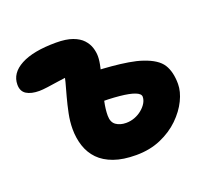

<svg xmlns="http://www.w3.org/2000/svg" viewBox="-98 -644 835 774"><g transform="rotate(-20 319.5 -256.5)"><path d="M362.8 12Q306.8 12 267.4 -2.1Q228 -16.2 203.7 -41.2Q179.4 -66.2 168 -100.5Q156.6 -134.8 156.6 -174.2Q156.6 -206.2 163.5 -239.9Q170.4 -273.6 178.9 -304.8Q187.4 -336 194.5 -361.8Q201.6 -387.6 202 -402.8L221.8 -380.8Q196.6 -379.2 169.8 -375Q143 -370.8 119.9 -367.7Q96.8 -364.6 83.8 -364.6Q49.2 -364.6 29 -377.2Q8.8 -389.8 8.8 -418.4Q8.8 -467.8 61.8 -496.3Q114.8 -524.8 212.6 -524.8Q255.8 -524.8 283.4 -514.7Q311 -504.6 326.1 -488.1Q341.2 -471.6 347.2 -452.5Q353.2 -433.4 353.2 -415.2Q353.2 -395 346.2 -365.7Q339.2 -336.4 330.7 -302.7Q322.2 -269 315.2 -236.4Q308.2 -203.8 308.2 -176.8Q308.2 -148.2 325.7 -136Q343.2 -123.8 368.8 -123.8Q388 -123.8 405.5 -130.4Q423 -137 437 -148.5Q451 -160 459 -173.4Q467 -186.8 467 -200.4Q467 -213.2 445 -221.8Q423 -230.4 380.6 -234.6Q338.2 -238.8 276.4 -238.8Q246.8 -238.8 223.8 -256.2Q200.8 -273.6 200.8 -303Q200.8 -333.2 222.4 -348.7Q244 -364.2 275.4 -364.2Q294.6 -364.2 325.4 -362.9Q356.2 -361.6 391.7 -358.5Q427.2 -355.4 461.1 -349.9Q495 -344.4 519.6 -335.8Q577.8 -316.4 598.1 -284.4Q618.4 -252.4 618.4 -200Q618.4 -167.6 600.5 -130.8Q582.6 -94 549.3 -61.5Q516 -29 468.7 -8.5Q421.4 12 362.8 12Z"/></g></svg>

Font: Shantell Sans Light
Style: Regular
Weight: 300
Designer: Stephen Nixon, Anya Danilova, Shantell Martin
Foundry: Arrow Type
Version: Version 1.011;[c5ecc13dd]